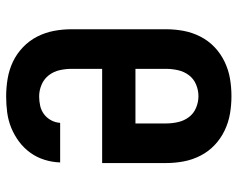

<svg xmlns="http://www.w3.org/2000/svg" viewBox="-96 -688 791 640"><g transform="rotate(-90 300.0 -367.5)"><path d="M300 8Q270 8 241 3Q212 -2 185 -15Q158 -28 136.5 -48.5Q115 -69 101.5 -95.5Q88 -122 82.5 -151Q77 -180 77 -210V-423H391V-525Q391 -545 386.5 -565Q382 -585 369.5 -601Q357 -617 338 -625Q319 -633 299 -633Q283 -633 267.5 -629.5Q252 -626 239.5 -616.5Q227 -607 219.5 -593Q212 -579 211 -563H79Q80 -590 88 -615.5Q96 -641 111.5 -662.5Q127 -684 148.5 -700Q170 -716 194.5 -726Q219 -736 245.5 -739.5Q272 -743 299 -743Q329 -743 358.5 -738Q388 -733 414.5 -720.5Q441 -708 463 -687Q485 -666 498.5 -639.5Q512 -613 517.5 -584Q523 -555 523 -525V-210Q523 -180 517.5 -151Q512 -122 498.5 -95.5Q485 -69 463.5 -48.5Q442 -28 415 -15Q388 -2 359 3Q330 8 300 8ZM300 -102Q320 -102 339 -110Q358 -118 370 -134Q382 -150 386.5 -170Q391 -190 391 -210V-312H209V-210Q209 -190 213.5 -170Q218 -150 230 -134Q242 -118 261 -110Q280 -102 300 -102Z"/></g></svg>

Font: Iosevka Curly Slab XBdEx
Style: Regular
Weight: 800
Width: 7
Monospace: yes
Designer: Belleve Invis
Foundry: Belleve Invis
Version: Version 11.0.0; ttfautohint (v1.8.3)